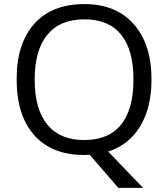

<svg xmlns="http://www.w3.org/2000/svg" viewBox="-20 -745 819 935"><path d="M717.8 -357.9Q717.8 -220.7 662.6 -129.9Q607.4 -39.1 506.8 -6.8L676.8 169.9H556.2L417 8.8L390.1 9.8Q232.4 9.8 146.7 -86.7Q61 -183.1 61 -358.9Q61 -533.2 147 -629.2Q232.9 -725.1 391.1 -725.1Q544.9 -725.1 631.3 -627.4Q717.8 -529.8 717.8 -357.9ZM148.9 -357.9Q148.9 -212.9 210.7 -137.9Q272.5 -63 390.1 -63Q508.8 -63 569.3 -137.7Q629.9 -212.4 629.9 -357.9Q629.9 -502 569.6 -576.4Q509.3 -650.9 391.1 -650.9Q272.5 -650.9 210.7 -575.9Q148.9 -501 148.9 -357.9Z"/></svg>

Font: f05545470
Style: Regular
Weight: 400
Foundry: Ascender Corporation
Version: Version 1.10